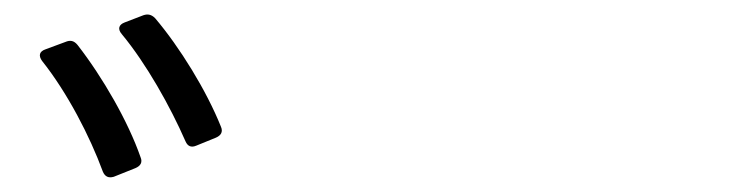

<svg xmlns="http://www.w3.org/2000/svg" viewBox="-20 -886 1040 265"><path d="M278 -696C285 -699 288 -704 285 -711C265 -761 228 -821 194 -861C189 -866 184 -867 178 -865L152 -855C144 -852 142 -846 148 -839C182 -798 215 -739 236 -691C239 -684 244 -682 251 -685ZM167 -654C174 -657 177 -662 174 -669C157 -718 122 -779 87 -824C82 -830 77 -831 70 -828L43 -818C34 -815 33 -809 38 -802C73 -758 104 -698 122 -649C125 -642 130 -640 137 -642Z"/></svg>

Font: LINE Seed JP_OTF Regular
Style: Regular
Weight: 400
Designer: LY Corporation & Fontrix & Fontworks
Version: Version 1.002